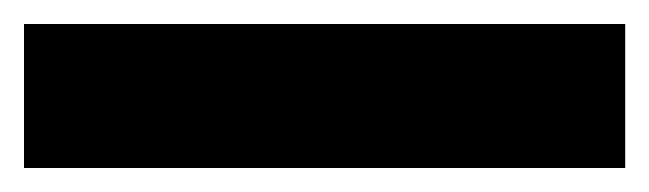

<svg xmlns="http://www.w3.org/2000/svg" viewBox="-22 -900 541 160"><path d="M499 -760H-2V-880H499Z"/></svg>

Font: Noto Sans Ethiopic Condensed Black
Style: Regular
Weight: 900
Width: 3
Designer: Monotype Design Team
Foundry: Monotype Imaging Inc.
Version: Version 2.102; ttfautohint (v1.8.4.7-5d5b)